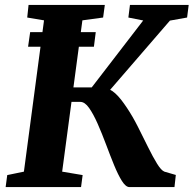

<svg xmlns="http://www.w3.org/2000/svg" viewBox="-20 -763 790 783"><path d="M94.5 -572.5 103 -632H370.5L363 -572.5ZM508 0Q493 0 477.2 -25Q461.5 -50 445.2 -89.8Q429 -129.5 412.5 -173.8Q396 -218 378.5 -257.8Q361 -297.5 343.5 -322.5Q326 -347.5 307.5 -347.5H236.5L244.5 -406.5H354L564 -679.5L503.5 -691.5L510 -743H749.5L743 -691.5L673 -679L387.5 -348.5L400.5 -402.5Q413.5 -404 425.5 -398.8Q437.5 -393.5 449.8 -382.5Q462 -371.5 473.8 -356.5Q485.5 -341.5 497.5 -323.5Q521 -288.5 542.5 -245.8Q564 -203 583.8 -163Q603.5 -123 620.5 -95.5Q637.5 -68 650.5 -63L697 -49.5L691.5 0ZM3 0 9.5 -49 77.5 -63 159.5 -680 91 -691.5 96.5 -743H407.5L400.5 -691.5L316 -680L233.5 -63L317 -49L310.5 0Z"/></svg>

Font: Merriweather 20pt ExtraBold
Style: Italic
Weight: 800
Italic angle: -7.8°
Version: Version 2.101